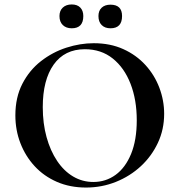

<svg xmlns="http://www.w3.org/2000/svg" viewBox="-20 -830 806 862"><path d="M366 12Q294 12 235.5 -13.5Q177 -39 135.5 -84Q94 -129 71.5 -187.5Q49 -246 49 -312Q49 -393 80.5 -454Q112 -515 164 -555.5Q216 -596 278 -616Q340 -636 401 -636Q475 -636 533.5 -609.5Q592 -583 633 -538Q674 -493 695.5 -436Q717 -379 717 -319Q717 -249 689 -189Q661 -129 612.5 -84Q564 -39 500.5 -13.5Q437 12 366 12ZM399 -13Q455 -13 499 -45Q543 -77 568.5 -139Q594 -201 594 -290Q594 -382 566 -454Q538 -526 486 -567.5Q434 -609 361 -609Q270 -609 221 -540Q172 -471 172 -349Q172 -276 189 -214.5Q206 -153 236.5 -107.5Q267 -62 308.5 -37.5Q350 -13 399 -13ZM302 -703Q277 -703 262 -717.5Q247 -732 247 -758Q247 -782 262 -796Q277 -810 302 -810Q327 -810 340.5 -796Q354 -782 354 -758Q354 -703 302 -703ZM476 -703Q451 -703 436.5 -717.5Q422 -732 422 -758Q422 -782 436.5 -795.5Q451 -809 476 -809Q528 -809 528 -758Q528 -703 476 -703Z"/></svg>

Font: Cormorant Infant Light
Style: Regular
Weight: 300
Designer: Christian Thalmann (Catharsis Fonts)
Foundry: Catharsis Fonts
Version: Version 4.001